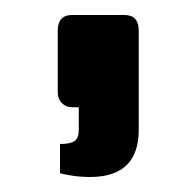

<svg xmlns="http://www.w3.org/2000/svg" viewBox="-20 -151 262 256"><path d="M60 80V41Q74 41 79.5 37Q85 33 85 22V-8H76Q68 -8 62.5 -13.5Q57 -19 57 -28V-110Q57 -131 76 -131H146Q165 -131 165 -110V22Q165 85 100 85Q87 85 75 83Q63 81 60 80Z"/></svg>

Font: Exo SemiBold
Style: Regular
Weight: 600
Designer: Natanael Gama
Foundry: Natanael Gama
Version: Version 1.500